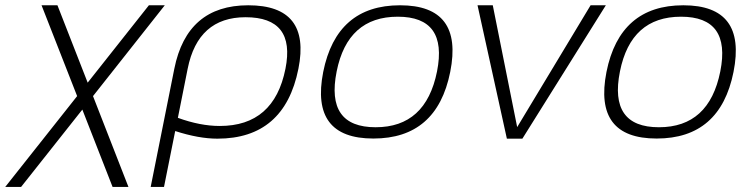

<svg xmlns="http://www.w3.org/2000/svg" viewBox="-107 -533 2906 738"><path d="M189.5 -163.6 52.7 -512.7H113.8L230 -215.3L465.3 -512.7H526.4L250.5 -163.6L386.7 185.5H325.7L209.5 -111.8L-25.9 185.5H-86.9Z M576.7 -80.1Q662.6 -48.8 737.8 -48.8Q946.3 -48.8 990.2 -268.6Q1029.8 -466.8 836.9 -466.8Q653.8 -466.8 614.3 -268.6ZM847.2 -512.7Q1088.9 -512.7 1040 -268.6Q986.3 0 728.5 0Q657.2 0 566.4 -29.3L523.4 185.5H472.2L563 -268.6Q611.8 -512.7 847.2 -512.7Z M1336.9 -43.9Q1529.8 -43.9 1572.8 -258.3Q1614.7 -468.8 1421.9 -468.8Q1229 -468.8 1187 -258.3Q1144 -43.9 1336.9 -43.9ZM1135.3 -256.3Q1186.5 -512.7 1430.7 -512.7Q1674.8 -512.7 1623.5 -256.3Q1572.3 -0.5 1328.1 -0.5Q1085 -0.5 1135.3 -256.3Z M1728.5 -512.7H1787.1L1880.9 -44.4L2163.1 -512.7H2221.7L1900.9 0H1841.3Z M2425.8 -43.9Q2618.7 -43.9 2661.6 -258.3Q2703.6 -468.8 2510.7 -468.8Q2317.9 -468.8 2275.9 -258.3Q2232.9 -43.9 2425.8 -43.9ZM2224.1 -256.3Q2275.4 -512.7 2519.5 -512.7Q2763.7 -512.7 2712.4 -256.3Q2661.1 -0.5 2417 -0.5Q2173.8 -0.5 2224.1 -256.3Z"/></svg>

Font: Sansation Light
Style: Light Italic
Weight: 300
Designer: Bernd Montag
Version: Version 1.301